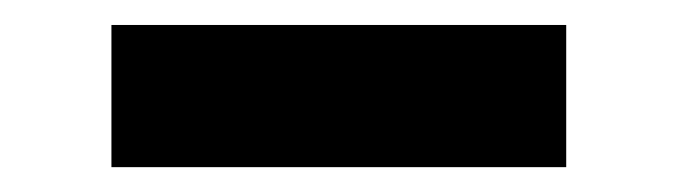

<svg xmlns="http://www.w3.org/2000/svg" viewBox="-20 -765 540 153"><path d="M68.8 -631.8V-745.1H431.2V-631.8Z"/></svg>

Font: Schibsted Grotesk ExtraBold
Style: Regular
Weight: 800
Designer: Bakken & Baeck AS, Henrik Kongsvoll
Foundry: Schibsted ASA
Version: Version 1.100; ttfautohint (v1.8.4.7-5d5b);gftools[0.9.25]